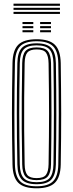

<svg xmlns="http://www.w3.org/2000/svg" viewBox="-20 -1021 399 1048"><path d="M180 6.8Q109.8 6.8 79.6 -23.5Q49.5 -53.8 48.2 -122.8Q46.8 -202 46 -270.4Q45.2 -338.8 45.2 -403.4Q45.2 -468 46 -534.6Q46.8 -601.2 48.2 -677Q49.5 -746.5 79.6 -776.6Q109.8 -806.8 180 -806.8Q249.2 -806.8 279.6 -776.6Q310 -746.5 311.5 -677Q312.5 -605.2 313.2 -537Q314 -468.8 314 -401.5Q314 -334.2 313.4 -265.2Q312.8 -196.2 311.5 -122.8Q310 -53.8 279.8 -23.5Q249.5 6.8 180 6.8ZM180 -4.2Q242.8 -4.2 269.9 -31.9Q297 -59.5 298.2 -123Q299.2 -195.2 300 -262.8Q300.8 -330.2 300.8 -396.8Q300.8 -463.2 300.1 -532.4Q299.5 -601.5 298.2 -676.5Q297 -741 269.5 -768.4Q242 -795.8 180 -795.8Q115.5 -795.8 89.1 -767.6Q62.8 -739.5 61.5 -676.8Q60 -597.5 59.2 -528.8Q58.5 -460 58.5 -395.2Q58.5 -330.5 59.2 -264Q60 -197.5 61.5 -123Q62.8 -60.2 89.2 -32.2Q115.8 -4.2 180 -4.2ZM180 -15.5Q123.5 -15.5 99.6 -40.2Q75.8 -65 74.8 -123.2Q73.2 -202.5 72.5 -271.4Q71.8 -340.2 71.8 -404.9Q71.8 -469.5 72.5 -535.8Q73.2 -602 74.8 -676.2Q75.8 -735.2 99.6 -759.9Q123.5 -784.5 180 -784.5Q236.2 -784.5 260 -759.4Q283.8 -734.2 285 -676.2Q286.2 -594 286.9 -524.9Q287.5 -455.8 287.5 -392Q287.5 -328.2 286.8 -263.1Q286 -198 285 -123.5Q283.8 -66.5 260.4 -41Q237 -15.5 180 -15.5ZM180 -26.5Q230.8 -26.5 250.8 -49.2Q270.8 -72 271.8 -123.8Q273 -207.2 273.6 -275.8Q274.2 -344.2 274.2 -406.9Q274.2 -469.5 273.5 -534.5Q272.8 -599.5 271.8 -675.8Q270.8 -727.2 251 -750.4Q231.2 -773.5 180 -773.5Q129.8 -773.5 109.4 -751.2Q89 -729 88 -676.2Q86.5 -601.5 85.8 -534.5Q85 -467.5 85 -402.5Q85 -337.5 85.8 -269.1Q86.5 -200.8 88 -123.5Q89 -70.5 109.9 -48.5Q130.8 -26.5 180 -26.5ZM180 -37.8Q137 -37.8 119.5 -57.2Q102 -76.8 101.2 -123.8Q99.2 -230 98.6 -318Q98 -406 98.8 -491.6Q99.5 -577.2 101.2 -676Q102 -723.2 119.4 -742.8Q136.8 -762.2 180 -762.2Q224 -762.2 240.9 -742Q257.8 -721.8 258.5 -675.5Q259.8 -589.5 260.4 -520.8Q261 -452 261 -390.5Q261 -329 260.2 -265Q259.5 -201 258.5 -124.2Q257.8 -78.5 240.9 -58.1Q224 -37.8 180 -37.8ZM180 -48.8Q217.8 -48.8 231.1 -66.9Q244.5 -85 245.2 -124.8Q246.5 -206.8 247.1 -273Q247.8 -339.2 247.8 -400.5Q247.8 -461.8 247.1 -527.8Q246.5 -593.8 245.2 -675Q244.5 -715.5 231.1 -733.4Q217.8 -751.2 180 -751.2Q144 -751.2 129.6 -734.5Q115.2 -717.8 114.5 -675.8Q112.8 -575.5 112 -488.8Q111.2 -402 111.9 -314.5Q112.5 -227 114.5 -124Q115.2 -82.5 129.4 -65.6Q143.5 -48.8 180 -48.8ZM199 -889.5V-900.8H258.2V-889.5ZM102.8 -845V-856.2H161.8V-845ZM102.8 -867.2V-878.5H161.8V-867.2ZM102.8 -889.5V-900.8H161.8V-889.5ZM199 -845V-856.2H258.2V-845ZM199 -867.2V-878.5H258.2V-867.2ZM307.2 -989.5H53.8V-1000.8H307.2ZM307.2 -945H53.8V-956.2H307.2ZM307.2 -967.2H53.8V-978.5H307.2Z"/></svg>

Font: Big Shoulders Inline Display Thin
Style: Regular
Weight: 400
Version: Version 2.002